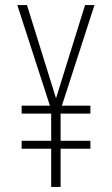

<svg xmlns="http://www.w3.org/2000/svg" viewBox="-20 -734 441 754"><path d="M200 -348 86 -714H48L176 -319H65V-288H181V-181H65V-150H181V0H218V-150H335V-181H218V-288H335V-319H223L351 -714H314Z"/></svg>

Font: Noto Sans Telugu ExtraCondensed ExtraLight
Style: Regular
Weight: 200
Width: 2
Designer: Jelle Bosma - Monotype Design Team
Foundry: Monotype Imaging Inc.
Version: Version 2.005